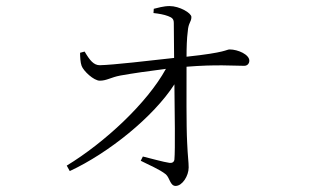

<svg xmlns="http://www.w3.org/2000/svg" viewBox="-20 -575 1040 633"><path d="M210 -11C339 -71 486 -190 555 -297C556 -206 558 -81 555 -49C554 -41 548 -37 539 -38C518 -41 480 -52 451 -59L444 -45C469 -32 506 -17 527 0C540 12 541 38 559 38C581 38 602 5 602 -23C602 -42 599 -58 597 -105C594 -160 595 -284 595 -355C693 -363 751 -358 785 -358C796 -358 802 -366 802 -375C802 -395 765 -412 737 -412C726 -412 727 -402 595 -388C595 -416 596 -450 599 -471C601 -501 611 -502 611 -519C611 -532 572 -555 539 -555C519 -555 500 -549 487 -546L486 -532C504 -530 521 -527 534 -522C547 -517 553 -513 553 -499L554 -384C473 -375 354 -361 309 -360C289 -360 276 -376 259 -405L244 -401C244 -389 245 -368 249 -358C255 -341 289 -309 309 -309C332 -309 345 -320 377 -326C416 -333 471 -341 527 -348C465 -235 325 -105 200 -29Z"/></svg>

Font: Noto Serif CJK SC ExtraLight
Style: Regular
Weight: 200
Designer: Ryoko NISHIZUKA 西塚涼子 (kana & ideographs); Frank Grießhammer (Latin, Greek & Cyrillic); Wenlong ZHANG 张文龙 (bopomofo); San
Foundry: Adobe
Version: Version 2.001;hotconv 1.1.0;makeotfexe 2.6.0